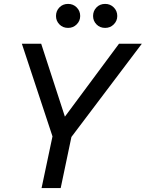

<svg xmlns="http://www.w3.org/2000/svg" viewBox="-20 -964 747 984"><path d="M291 0H193L249 -265L92 -740H191L327 -322L285 -329L590 -740H707L346 -262ZM519 -821Q492 -821 474.5 -839Q457 -857 457 -882Q457 -908 474.5 -926Q492 -944 519 -944Q545 -944 563 -926Q581 -908 581 -882Q581 -857 563 -839Q545 -821 519 -821ZM329 -821Q302 -821 284.5 -839Q267 -857 267 -882Q267 -908 284.5 -926Q302 -944 329 -944Q355 -944 373 -926Q391 -908 391 -882Q391 -857 373 -839Q355 -821 329 -821Z"/></svg>

Font: Be Vietnam Pro Variable Thin
Style: Italic
Weight: 100
Italic angle: -12°
Designer: Lam Bao, Tony Le, Vietanh Nguyen
Foundry: Yellow Type Foundry
Version: Version 1.002